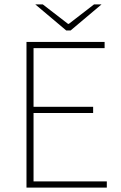

<svg xmlns="http://www.w3.org/2000/svg" viewBox="-20 -850 550 870"><path d="M100 0V-660H454V-632H132V-366H402V-338H132V-28H464V0ZM280 -712 140 -830H174L288 -742H292L406 -830H440L300 -712Z"/></svg>

Font: Source Sans 3
Style: Regular
Weight: 200
Designer: Paul D. Hunt
Foundry: Adobe
Version: Version 3.046;hotconv 1.0.118;makeotfexe 2.5.65603